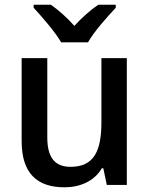

<svg xmlns="http://www.w3.org/2000/svg" viewBox="-20 -786 635 816"><path d="M472 -766H398C365 -744 329 -712 296 -676C264 -712 229 -743 196 -766H123V-753C158 -715 214 -651 240 -606H354C379 -651 437 -716 472 -753ZM519 -539H411V-266C411 -144 379 -77 280 -77C212 -77 181 -118 181 -202V-539H72V-186C72 -49 138 10 254 10C319 10 380 -15 413 -71H419L434 0H519Z"/></svg>

Font: Noto Sans Thai Medium
Style: Regular
Weight: 500
Designer: Monotype Design Team
Foundry: Monotype Imaging Inc.
Version: Version 1.901